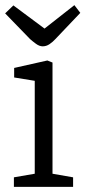

<svg xmlns="http://www.w3.org/2000/svg" viewBox="-27 -726 332 746"><path d="M27 0V-37L108 -51V-412L28 -425V-462L157 -491L177 -483V-51L257 -37V0ZM139 -546Q126 -546 112.5 -556Q99 -566 90 -574L-7 -674L25 -705L146 -615L262 -706L285 -676L188 -574Q178 -563 165.5 -554.5Q153 -546 139 -546Z"/></svg>

Font: Faustina Light Light
Style: Regular
Weight: 300
Version: Version 1.200